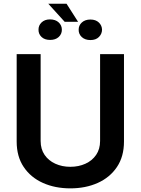

<svg xmlns="http://www.w3.org/2000/svg" viewBox="-20 -1025 774 1056"><path d="M530.5 -727.3H661.9V-246.4Q661.9 -164.1 623.2 -106.5Q584.5 -49 517.8 -19Q451 11 366.8 11Q282.7 11 215.9 -19Q149.1 -49 110.4 -106.5Q71.7 -164.1 71.7 -246.4V-727.3H203.5V-249.6Q203.5 -204.9 225.3 -173.1Q247.2 -141.3 284.3 -124.5Q321.4 -107.6 366.8 -107.6Q412.6 -107.6 449.8 -124.5Q486.9 -141.3 508.7 -173.1Q530.5 -204.9 530.5 -249.6ZM191.8 -861.5Q191.4 -885.3 208.8 -901.8Q226.2 -918.3 255 -918.3Q285.2 -918.3 302.7 -901.8Q320.3 -885.3 320.3 -861.5Q320.3 -837.4 302.7 -821.4Q285.2 -805.4 255.7 -805.4Q225.5 -805.4 208.5 -821.7Q191.4 -838.1 191.8 -861.5ZM412.6 -861.2Q412.3 -884.9 430 -901.3Q447.8 -917.6 477.3 -917.6Q506.7 -917.6 523.8 -901.1Q540.8 -884.6 541.2 -861.5Q540.8 -838.4 524.1 -821.6Q507.5 -804.7 477.3 -804.7Q447.8 -804.7 430 -821Q412.3 -837.4 412.6 -861.2ZM345.9 -1004.6 409.4 -905.2H335.6L245.4 -1004.6Z"/></svg>

Font: Inter UI Semi Bold
Style: Regular
Weight: 600
Designer: Rasmus Andersson
Foundry: rsms
Version: 3.2;8d6f07862